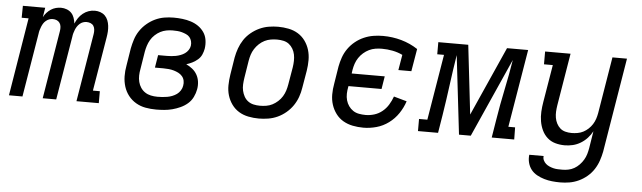

<svg xmlns="http://www.w3.org/2000/svg" viewBox="-48 -705 3695 1105"><g transform="rotate(5 1800.0 -152.5)"><path d="M10 0 84 -451H44L45 -520H174L165 -465Q172 -479 183 -491Q194 -503 207 -511.5Q220 -520 235 -524Q250 -528 265 -528Q282 -528 298 -522Q314 -516 325 -504.5Q336 -493 341.5 -477Q347 -461 349 -444Q356 -461 366.5 -476.5Q377 -492 392 -504Q407 -516 424.5 -522Q442 -528 460 -528Q477 -528 492.5 -522.5Q508 -517 519 -506Q530 -495 536 -480Q542 -465 544 -448.5Q546 -432 545 -415Q544 -398 541 -381L489 -69H529V0H400L465 -394Q467 -406 466 -418.5Q465 -431 459 -440.5Q453 -450 442 -454.5Q431 -459 419 -459Q408 -459 398 -455.5Q388 -452 379.5 -444.5Q371 -437 365 -428Q359 -419 355 -409Q351 -399 348 -388.5Q345 -378 344 -368L283 0H205L270 -394Q272 -406 271 -418.5Q270 -431 263.5 -440.5Q257 -450 246.5 -454.5Q236 -459 223 -459Q213 -459 203 -455.5Q193 -452 184 -444.5Q175 -437 169.5 -428Q164 -419 160 -409Q156 -399 153 -388.5Q150 -378 149 -368L88 0Z M861 8Q829 8 799 2.5Q769 -3 743.5 -18Q718 -33 700 -56Q682 -79 673 -107.5Q664 -136 663.5 -167Q663 -198 669 -230L685 -330Q690 -356 698.5 -382.5Q707 -409 723 -433Q739 -457 761.5 -476Q784 -495 809.5 -507Q835 -519 862 -523.5Q889 -528 916 -528Q941 -528 966.5 -525Q992 -522 1015.5 -514.5Q1039 -507 1058.5 -493.5Q1078 -480 1091.5 -460.5Q1105 -441 1109 -416Q1113 -391 1109 -365Q1106 -348 1098.5 -331Q1091 -314 1076.5 -301.5Q1062 -289 1045 -280.5Q1028 -272 1011 -267Q1030 -258 1046.5 -245Q1063 -232 1073.5 -213.5Q1084 -195 1087 -173Q1090 -151 1086 -129Q1082 -106 1071 -83.5Q1060 -61 1041.5 -45Q1023 -29 1000 -18.5Q977 -8 954 -2Q931 4 907.5 6Q884 8 861 8ZM862 -66Q876 -66 890 -67Q904 -68 918.5 -70.5Q933 -73 947 -78.5Q961 -84 973 -92.5Q985 -101 993.5 -114.5Q1002 -128 1004 -142Q1007 -157 1004 -171.5Q1001 -186 991.5 -197Q982 -208 969 -214.5Q956 -221 942 -225Q928 -229 912.5 -230.5Q897 -232 882 -232H833L845 -305H894Q907 -305 920.5 -306Q934 -307 947 -309.5Q960 -312 973.5 -317Q987 -322 998.5 -330Q1010 -338 1018 -350Q1026 -362 1028 -375Q1030 -389 1026.5 -402Q1023 -415 1015 -424.5Q1007 -434 994.5 -439.5Q982 -445 969.5 -448.5Q957 -452 943.5 -453Q930 -454 916 -454Q898 -454 880 -450.5Q862 -447 845.5 -438.5Q829 -430 814.5 -416.5Q800 -403 790.5 -386.5Q781 -370 775.5 -352.5Q770 -335 767 -318L751 -218Q747 -198 746.5 -179Q746 -160 750.5 -142Q755 -124 765 -109Q775 -94 790 -84Q805 -74 823.5 -70Q842 -66 862 -66Z M1454 8Q1423 8 1393 2Q1363 -4 1338.5 -19Q1314 -34 1297 -57.5Q1280 -81 1271.5 -109Q1263 -137 1263.5 -168Q1264 -199 1269 -230L1285 -330Q1290 -357 1299.5 -383.5Q1309 -410 1324.5 -433.5Q1340 -457 1363 -476Q1386 -495 1412 -507Q1438 -519 1465.5 -523.5Q1493 -528 1519 -528Q1550 -528 1580 -522Q1610 -516 1634.5 -501Q1659 -486 1676 -462.5Q1693 -439 1701.5 -411Q1710 -383 1710 -352Q1710 -321 1705 -290L1688 -190Q1684 -163 1674.5 -136.5Q1665 -110 1649 -86.5Q1633 -63 1610.5 -44Q1588 -25 1562 -13Q1536 -1 1508 3.5Q1480 8 1454 8ZM1454 -66Q1472 -66 1490.5 -69Q1509 -72 1525.5 -80.5Q1542 -89 1557 -102.5Q1572 -116 1582 -132.5Q1592 -149 1597.5 -166.5Q1603 -184 1606 -202L1623 -302Q1626 -321 1626.5 -340Q1627 -359 1623.5 -376.5Q1620 -394 1611 -409.5Q1602 -425 1588.5 -435.5Q1575 -446 1557 -450Q1539 -454 1520 -454Q1502 -454 1483.5 -451Q1465 -448 1448 -439.5Q1431 -431 1416.5 -417.5Q1402 -404 1391.5 -387.5Q1381 -371 1375.5 -353.5Q1370 -336 1367 -318L1351 -218Q1348 -199 1347 -180Q1346 -161 1350 -143.5Q1354 -126 1362.5 -110.5Q1371 -95 1385 -84.5Q1399 -74 1417 -70Q1435 -66 1454 -66Z M2058 8Q2026 8 1996 2Q1966 -4 1941 -18.5Q1916 -33 1898.5 -56.5Q1881 -80 1872 -108Q1863 -136 1863 -167Q1863 -198 1869 -230L1885 -330Q1890 -357 1899.5 -384Q1909 -411 1926 -435Q1943 -459 1966 -477.5Q1989 -496 2015.5 -507.5Q2042 -519 2069.5 -523.5Q2097 -528 2125 -528Q2180 -528 2231.5 -513.5Q2283 -499 2327 -470L2305 -340H2230L2245 -429Q2218 -442 2187.5 -448Q2157 -454 2125 -454Q2107 -454 2088 -451Q2069 -448 2051.5 -439.5Q2034 -431 2019 -418Q2004 -405 1993 -388.5Q1982 -372 1976 -354Q1970 -336 1967 -318L1964 -297H2155L2143 -223H1952L1951 -218Q1947 -198 1946.5 -178.5Q1946 -159 1951 -141Q1956 -123 1966.5 -108Q1977 -93 1992 -83Q2007 -73 2026 -69.5Q2045 -66 2065 -66Q2089 -66 2114 -73.5Q2139 -81 2160 -98Q2181 -115 2195 -138Q2209 -161 2218 -186L2293 -165Q2281 -128 2258.5 -94.5Q2236 -61 2203.5 -37Q2171 -13 2133 -2.5Q2095 8 2058 8Z M2373 0V-70H2421L2484 -450H2445V-520H2618L2664 -121L2842 -520H2964L2889 -70H2928L2929 0H2799L2816 -104Q2830 -192 2848.5 -280Q2867 -368 2881 -455L2678 0H2610L2557 -455Q2543 -368 2531.5 -280Q2520 -192 2506 -104L2489 0Z M3214 223Q3190 223 3166.5 220.5Q3143 218 3121 211.5Q3099 205 3079 194Q3059 183 3045.5 166Q3032 149 3026 126.5Q3020 104 3023 80H3106Q3104 93 3109.5 104.5Q3115 116 3124 124Q3133 132 3144.5 137Q3156 142 3168 145Q3180 148 3193 148.5Q3206 149 3220 149Q3237 149 3254.5 145.5Q3272 142 3288 133Q3304 124 3317.5 110Q3331 96 3340.5 80Q3350 64 3355 47Q3360 30 3363 13L3379 -87Q3368 -66 3351 -47.5Q3334 -29 3312.5 -16Q3291 -3 3267.5 2.5Q3244 8 3221 8Q3192 8 3166 0.5Q3140 -7 3120.5 -24.5Q3101 -42 3089.5 -66.5Q3078 -91 3073.5 -118Q3069 -145 3070.5 -173Q3072 -201 3077 -230L3113 -446H3062V-520H3209L3159 -218Q3156 -199 3155 -181Q3154 -163 3157 -145.5Q3160 -128 3168 -112.5Q3176 -97 3188.5 -86Q3201 -75 3218.5 -70.5Q3236 -66 3255 -66Q3271 -66 3288.5 -69Q3306 -72 3321.5 -80Q3337 -88 3350.5 -100.5Q3364 -113 3373.5 -128Q3383 -143 3388.5 -159.5Q3394 -176 3397 -193L3451 -520H3535L3445 25Q3440 51 3431 77.5Q3422 104 3406.5 128Q3391 152 3368.5 171Q3346 190 3320 202Q3294 214 3267 218.5Q3240 223 3214 223Z"/></g></svg>

Font: Iosevka HT Extended
Style: Italic
Weight: 400
Width: 7
Italic angle: -9°
Monospace: yes
Designer: Belleve Invis
Foundry: Belleve Invis
Version: Version 32.3.0; ttfautohint (v1.8.4)